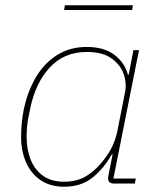

<svg xmlns="http://www.w3.org/2000/svg" viewBox="-20 -696 607 728"><path d="M491 0H413Q402 0 396 -4.5Q390 -9 390 -19Q390 -24 390.5 -27.5Q391 -31 392 -35L407 -111H404Q373 -56 330 -22Q287 12 223 12Q171 12 134.5 -12.5Q98 -37 79 -80Q60 -123 60 -176Q60 -203 62.5 -229Q65 -255 70 -280Q84 -348 115.5 -402Q147 -456 196 -487Q245 -518 309 -518Q373 -518 412.5 -489Q452 -460 465 -413H468L486 -506H507L410 -19H495ZM223 -7Q255 -7 281 -16Q307 -25 333 -47Q362 -71 389 -111.5Q416 -152 426 -204L454 -346Q461 -380 449 -415Q437 -450 403 -474.5Q369 -499 309 -499Q223 -499 168.5 -440Q114 -381 94 -282L87 -247Q84 -231 82.5 -214Q81 -197 81 -176Q81 -130 96 -91.5Q111 -53 142.5 -30Q174 -7 223 -7ZM223 -658 226 -676H484L481 -658Z"/></svg>

Font: IBM Plex Sans Thin
Style: Italic
Weight: 250
Italic angle: -11.31°
Designer: Mike Abbink, Paul van der Laan, Pieter van Rosmalen
Foundry: Bold Monday
Version: Version 3.201